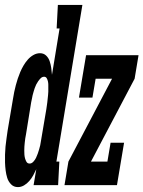

<svg xmlns="http://www.w3.org/2000/svg" viewBox="-45 -755 585 783"><path d="M28 8Q11 8 0 -3.5Q-11 -15 -15.5 -29.5Q-20 -44 -22 -60Q-24 -76 -24.5 -92Q-25 -108 -24.5 -124.5Q-24 -141 -22.5 -157.5Q-21 -174 -18.5 -190Q-16 -206 -14 -222L8 -352Q10 -366 13 -380Q16 -394 19.5 -407.5Q23 -421 27.5 -434.5Q32 -448 37.5 -461Q43 -474 50.5 -487Q58 -500 68 -511.5Q78 -523 91 -530.5Q104 -538 118 -538Q133 -538 143 -528.5Q153 -519 157.5 -505.5Q162 -492 164 -478Q166 -464 167 -450L198 -639H186L191 -735H291L185 -96H197L192 0H92L103 -65Q97 -52 90.5 -40Q84 -28 74.5 -17Q65 -6 53 1Q41 8 28 8ZM76 -88Q84 -88 91 -95.5Q98 -103 102 -111.5Q106 -120 109 -128.5Q112 -137 114.5 -145.5Q117 -154 119 -162.5Q121 -171 122 -180L144 -310Q145 -317 146 -324Q147 -331 148 -338.5Q149 -346 149.5 -353Q150 -360 151 -367Q152 -374 152 -381Q152 -388 152 -395.5Q152 -403 152 -409.5Q152 -416 150.5 -423Q149 -430 145.5 -436Q142 -442 135 -442Q127 -442 121 -436Q115 -430 110.5 -423.5Q106 -417 102.5 -410Q99 -403 96.5 -395.5Q94 -388 92 -381Q90 -374 88 -366.5Q86 -359 85 -351.5Q84 -344 82 -337L61 -207Q59 -199 58 -190.5Q57 -182 56 -174Q55 -166 54.5 -157.5Q54 -149 54 -141Q54 -133 54.5 -125Q55 -117 57 -109.5Q59 -102 63 -95Q67 -88 76 -88ZM218 0 234 -96 412 -434H345L332 -357H277L306 -530H520L504 -434L326 -96H393L406 -173H461L432 0Z"/></svg>

Font: Iosevka Slab Oblique
Style: Bold
Weight: 700
Italic angle: -9°
Monospace: yes
Designer: Belleve Invis
Foundry: Belleve Invis
Version: Version 11.1.1; ttfautohint (v1.8.3)